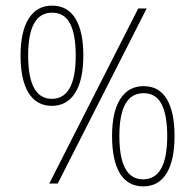

<svg xmlns="http://www.w3.org/2000/svg" viewBox="-20 -652 694 682"><path d="M164 -276Q110 -276 81.5 -322Q53 -368 53 -455Q53 -540 82 -586Q111 -632 165 -632Q220 -632 248 -586Q276 -540 276 -455Q276 -368 247 -322Q218 -276 164 -276ZM471 -622H501L185 0H155ZM164 -301Q249 -301 249 -455Q249 -529 229 -568Q209 -607 165 -607Q80 -607 80 -455Q80 -301 164 -301ZM489 10Q434 10 406 -36Q378 -82 378 -169Q378 -254 407 -300Q436 -346 490 -346Q545 -346 572.5 -300Q600 -254 600 -169Q600 -82 571.5 -36Q543 10 489 10ZM488 -15Q574 -15 574 -169Q574 -243 554 -282Q534 -321 490 -321Q404 -321 404 -169Q404 -15 488 -15Z"/></svg>

Font: Noto Sans Devanagari UI Condensed Thin
Style: Regular
Weight: 100
Width: 3
Designer: Jelle Bosma - Monotype Design Team
Foundry: Monotype Imaging Inc.
Version: Version 2.004; ttfautohint (v1.8.4.7-5d5b)